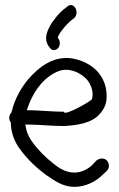

<svg xmlns="http://www.w3.org/2000/svg" viewBox="-20 -713 466 751"><path d="M22 -235C23 -192 37 -158 58 -130C87 -89 126 -54 162 -27H163C193 -6 227 18 271 18C314 18 355 -3 380 -28L398 -45C403 -50 406 -56 406 -64C406 -78 397 -93 379 -93C371 -93 364 -90 359 -86H358L341 -68C325 -52 299 -38 271 -38C238 -38 212 -54 188 -74C158 -97 129 -126 104 -161C90 -181 83 -199 79 -226C133 -226 179 -220 231 -220C279 -223 338 -230 370 -267C388 -288 399 -307 397 -346C392 -431 324 -478 250 -486C183 -490 132 -450 92 -405C63 -370 38 -328 26 -277C26 -277 26 -276 25 -273C20 -269 16 -260 16 -252C16 -246 18 -240 22 -235ZM85 -282C108 -355 152 -413 210 -435C248 -449 288 -432 314 -408C332 -392 350 -354 339 -324C336 -318 230 -256 230 -276C182 -276 131 -282 85 -282ZM212 -579C218 -592 246 -624 257 -632L268 -641H269C294 -663 269 -709 244 -688L234 -680C216 -668 185 -631 174 -609C164 -589 151 -560 170 -533C175 -526 180 -517 190 -517C201 -517 214 -526 214 -544C214 -554 210 -560 206 -566C207 -568 209 -574 211 -579Z"/></svg>

Font: Stray Cat
Style: BdCn
Weight: 700
Version: Version 1.0